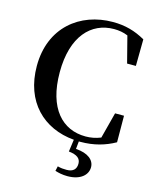

<svg xmlns="http://www.w3.org/2000/svg" viewBox="-143 -858 987 1204"><g transform="rotate(15 350.5 -256.0)"><path d="M425 19H435C522 19 594 -2 658 -38L657 -210H599L555 -41C522 -28 491 -22 457 -22C307 -22 197 -134 197 -370C197 -604 309 -719 457 -719C489 -719 518 -714 547 -702L591 -531H648L650 -704C583 -742 518 -760 439 -760C225 -760 48 -621 48 -371C48 -138 192 0 392 17L381 96C436 102 459 121 459 155C459 190 439 211 397 211C376 211 360 210 338 204L331 235C353 242 379 248 412 248C496 248 541 206 541 156C541 110 500 74 420 69Z"/></g></svg>

Font: Noto Serif CJK JP
Style: Bold
Weight: 700
Designer: Ryoko NISHIZUKA 西塚涼子 (kana & ideographs); Frank Grießhammer (Latin, Greek & Cyrillic); Wenlong ZHANG 张文龙 (bopomofo); San
Foundry: Adobe Systems Incorporated
Version: Version 1.000;PS 1;hotconv 16.6.53;makeotf.lib2.5.65590